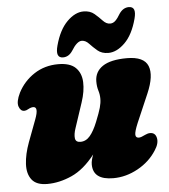

<svg xmlns="http://www.w3.org/2000/svg" viewBox="-50 -703 670 759"><g transform="rotate(-5 285.5 -324.0)"><path d="M529.5 -155Q550 -155 554.8 -133.5Q559.5 -112 542 -85.5Q515 -42.5 467.5 -16.2Q420 10 369.5 10Q289 10 289 -51.5Q289 -60.5 291.5 -70.2Q294 -80 298 -90.5Q254 -34 204.8 -12Q155.5 10 107.5 10Q64.5 10 46.2 -13.5Q28 -37 30 -75.8Q32 -114.5 49 -160.5L82 -248.5Q100.5 -297.5 78 -297.5Q69 -297.5 57.5 -291Q49 -286 42 -286Q27 -286 20.5 -305Q14 -324 31 -359Q54 -403.5 95.8 -430.8Q137.5 -458 191 -458Q238 -458 260 -436.5Q282 -415 283.5 -379Q285 -343 270.5 -299.5L237.5 -200Q229.5 -176.5 231.5 -160.5Q233.5 -144.5 252.5 -144.5Q274.5 -144.5 290.5 -163.5Q306.5 -182.5 320.5 -217.5Q335 -253.5 340.2 -272.2Q345.5 -291 345.5 -307.5Q345.5 -324.5 340.5 -340.2Q335.5 -356 335.5 -376.5Q335.5 -415 367.2 -436.5Q399 -458 463.5 -458Q531.5 -458 547 -419.5Q562.5 -381 532.5 -311.5L484 -199Q470 -165.5 470.8 -153.2Q471.5 -141 484 -141Q492.5 -141 510 -150Q520 -155 529.5 -155ZM393 -485Q367 -485 350.2 -499.2Q333.5 -513.5 320.2 -527.8Q307 -542 292 -542Q273 -542 251 -506Q236 -483 213 -483Q181.5 -483 195 -532Q211.5 -593 243.5 -625Q275.5 -657 309 -657Q335 -657 351.8 -642.8Q368.5 -628.5 381.8 -614.2Q395 -600 410 -600Q422 -600 431.2 -609Q440.5 -618 451 -636Q466.5 -658.5 489 -658.5Q520.5 -658.5 507.5 -610.5Q491 -548.5 458.8 -516.8Q426.5 -485 393 -485Z"/></g></svg>

Font: Fraunces 144pt S100 Black
Style: Italic
Weight: 900
Italic angle: -16°
Version: Version 1.000; ttfautohint (v1.8.3)